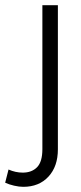

<svg xmlns="http://www.w3.org/2000/svg" viewBox="-69 -530 315 743"><path d="M-49 177 -36 126Q-9 138 19 138Q54 138 74.5 117Q95 96 95 47V-510H155V48Q155 114 118.5 153.5Q82 193 21 193Q5 193 -14.5 188.5Q-34 184 -49 177Z"/></svg>

Font: Radio Canada Condensed Light
Style: Regular
Weight: 300
Width: 3
Designer: Charles Daoud, Etienne Aubert Bonn, Alexandre Saumier Demers, Jacques Le Bailly
Foundry: Radio-Canada
Version: Version 2.104; ttfautohint (v1.8.4.7-5d5b);gftools[0.9.28.de